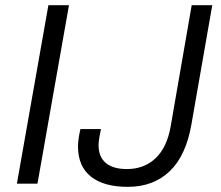

<svg xmlns="http://www.w3.org/2000/svg" viewBox="-20 -706 848 738"><path d="M44.9 0 166 -686H245.1L124 0ZM471.2 12.2Q378.9 12.2 329.3 -27.3Q279.8 -66.9 279.8 -143.1Q279.8 -169.9 289.1 -210H368.2Q358.9 -167.5 358.9 -147.9Q358.9 -103 386.7 -79.6Q414.6 -56.2 467.8 -56.2Q534.2 -56.2 578.1 -97.9Q622.1 -139.6 636.2 -221.2L716.8 -686H795.9L715.8 -228Q694.8 -107.4 632.1 -47.6Q569.3 12.2 471.2 12.2Z"/></svg>

Font: Archivo Light
Style: Italic
Weight: 300
Italic angle: -10°
Designer: Hector Gatti
Foundry: Omnibus-Type
Version: Version 2.001